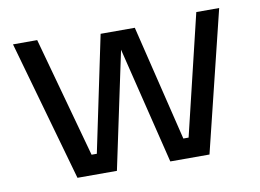

<svg xmlns="http://www.w3.org/2000/svg" viewBox="-63 -627 974 719"><g transform="rotate(-10 424.0 -267.0)"><path d="M177 0 26 -534H118L244 -76H264L356 -516H486L593 -76H613L723 -534H810L679 0H530L421 -444L327 0Z"/></g></svg>

Font: Cazoo Sans
Style: Regular
Weight: 400
Designer: Jonathan Barnbrook, Julián Moncada
Foundry: Barnbrook Fonts
Version: Version 2.000;Glyphs 3.3 (3337)